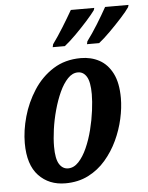

<svg xmlns="http://www.w3.org/2000/svg" viewBox="-54 -811 669 865"><g transform="rotate(-5 280.0 -378.0)"><path d="M207 10Q133 10 86.5 -39Q40 -88 40 -186Q40 -243 57.5 -305.5Q75 -368 110.5 -423Q146 -478 199.5 -512Q253 -546 325 -546Q371 -546 408 -526Q445 -506 467 -463Q489 -420 489 -351Q489 -307 478 -257.5Q467 -208 445 -161Q423 -114 389.5 -75Q356 -36 310.5 -13Q265 10 207 10ZM225 -56Q251 -56 272.5 -79Q294 -102 310.5 -139Q327 -176 338 -219.5Q349 -263 354.5 -305.5Q360 -348 360 -380Q360 -435 345.5 -459Q331 -483 306 -483Q281 -483 260 -461Q239 -439 222.5 -403Q206 -367 194 -323.5Q182 -280 176 -237Q170 -194 170 -159Q170 -104 185 -80Q200 -56 225 -56ZM361 -619Q385 -651 409.5 -690.5Q434 -730 454 -766H560L557 -756Q545 -738 519 -709.5Q493 -681 464.5 -652.5Q436 -624 413 -606H358ZM206 -619Q230 -652 254.5 -691.5Q279 -731 299 -766H405L402 -756Q390 -739 364 -710Q338 -681 309.5 -652.5Q281 -624 258 -606H203Z"/></g></svg>

Font: Noto Serif ExtraCondensed
Style: Bold Italic
Weight: 700
Width: 2
Italic angle: -12°
Designer: Monotype Design Team
Foundry: Monotype Imaging Inc.
Version: Version 2.013; ttfautohint (v1.8.4.7-5d5b)